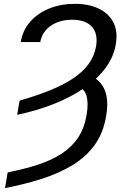

<svg xmlns="http://www.w3.org/2000/svg" viewBox="-20 -757 624 990"><path d="M68.4 -165 81.1 -238.3Q168.5 -263.2 237.8 -291.3Q307.1 -319.3 357.2 -352.8Q407.2 -386.2 437 -427.2Q466.8 -468.3 475.6 -519.5Q485.8 -584.5 453.4 -619.6Q420.9 -654.8 352.5 -655.3Q307.1 -655.3 272 -640.6Q236.8 -626 215.1 -600.1Q193.4 -574.2 187.5 -540H86.9Q96.7 -600.6 135.5 -644.8Q174.3 -689 233.9 -713.1Q293.5 -737.3 366.2 -737.3Q436.5 -737.3 488 -713.1Q539.6 -689 564 -642.6Q588.4 -596.2 577.1 -529.3Q566.4 -462.9 523.2 -405.3Q480 -347.7 411.4 -301Q342.8 -254.4 255.1 -220Q167.5 -185.5 68.4 -165ZM376 -316.4 435.5 -372.1Q473.6 -357.4 497.6 -329.8Q521.5 -302.2 529.5 -260.3Q537.6 -218.3 527.3 -159.2Q513.2 -72.3 468.8 -10.5Q424.3 51.3 355.5 93.5Q286.6 135.7 197.8 164.3Q108.9 192.9 5.9 212.9L19.5 131.8Q106.9 114.7 177.2 91.6Q247.6 68.4 299.3 34.4Q351.1 0.5 383.3 -48.3Q415.5 -97.2 426.8 -166Q437 -228 425.5 -264.4Q414.1 -300.8 376 -316.4Z"/></svg>

Font: Inter Tight
Style: Italic
Weight: 400
Italic angle: -9.39999°
Designer: Rasmus Andersson
Foundry: rsms
Version: Version 3.002